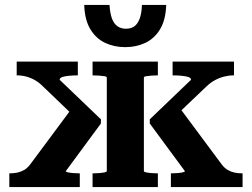

<svg xmlns="http://www.w3.org/2000/svg" viewBox="-20 -762 1026 782"><path d="M968 0H676V-56H679Q689 -56 702 -57Q715 -58 724 -60Q733 -62 733 -65L590 -259V-276L758 -437Q758 -445 746.5 -448.5Q735 -452 718.5 -453.5Q702 -455 689 -455H683V-511H933V-455H931Q912 -455 892.5 -450Q873 -445 855.5 -435.5Q838 -426 822 -411L674 -270L702 -336L884 -91Q895 -77 908 -69.5Q921 -62 935.5 -59Q950 -56 966 -56H968ZM18 0V-56H20Q36 -56 50.5 -59Q65 -62 78 -69.5Q91 -77 102 -91L284 -336L301 -270L154 -411Q139 -426 122.5 -435.5Q106 -445 87.5 -450Q69 -455 50 -455H48V-511H297V-455H291Q279 -455 262.5 -453.5Q246 -452 234.5 -448.5Q223 -445 223 -437L391 -276V-259L248 -65Q248 -62 257 -60Q266 -58 278.5 -57Q291 -56 302 -56H305V0ZM357 -455V-511H623V-455H620Q609 -455 596.5 -454Q584 -453 575 -451.5Q566 -450 566 -446V-65Q566 -62 575 -60Q584 -58 596.5 -57Q609 -56 620 -56H623V0H357V-56H361Q371 -56 384 -57Q397 -58 406 -60Q415 -62 415 -65V-446Q415 -450 406 -451.5Q397 -453 384 -454Q371 -455 361 -455ZM490 -570Q445 -570 408 -587.5Q371 -605 348 -643Q325 -681 323 -742H426Q428 -708 436 -686.5Q444 -665 458.5 -655Q473 -645 493 -645Q514 -645 527.5 -655Q541 -665 549 -686.5Q557 -708 558 -742H657Q655 -681 632 -643Q609 -605 572 -587.5Q535 -570 490 -570Z"/></svg>

Font: Roboto Serif 28pt SemiBold
Style: Regular
Weight: 600
Designer: Greg Gazdowicz
Foundry: Commercial Type
Version: Version 1.008